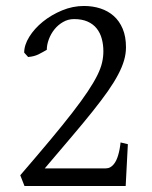

<svg xmlns="http://www.w3.org/2000/svg" viewBox="-20 -623 509 643"><path d="M400.9 0H62L47.9 -36.1Q106 -103.5 149.2 -155.3Q192.4 -207 223.1 -246.8Q253.9 -286.6 273.9 -316.7Q293.9 -346.7 305.7 -370.4Q317.4 -394 321.8 -413.3Q326.2 -432.6 326.2 -451.2Q326.2 -473.6 320.8 -493.4Q315.4 -513.2 303.7 -527.8Q292 -542.5 273.2 -550.8Q254.4 -559.1 228 -559.1Q208 -559.1 191.2 -549.3Q174.3 -539.6 162.4 -524.7Q150.4 -509.8 143.6 -491.5Q136.7 -473.1 136.7 -456.1Q128.4 -451.7 121.8 -447.8Q115.2 -443.8 108.4 -440.7Q101.6 -437.5 93.5 -435.3Q85.4 -433.1 74.2 -432.1L61 -446.8Q61 -472.2 78.1 -499.8Q95.2 -527.3 123.5 -550.3Q151.9 -573.2 187.7 -588.1Q223.6 -603 261.2 -603Q290.5 -603 316.2 -594.7Q341.8 -586.4 360.8 -569.6Q379.9 -552.7 390.9 -526.6Q401.9 -500.5 401.9 -464.8Q401.9 -442.9 395.5 -420.9Q389.2 -398.9 375.7 -373.3Q362.3 -347.7 341.1 -317.4Q319.8 -287.1 289.6 -249.3Q259.3 -211.4 219.5 -164.6Q179.7 -117.7 129.9 -59.1H334Q342.3 -59.1 348.9 -62.7Q355.5 -66.4 360.6 -72.5Q365.7 -78.6 369.4 -86.4Q373 -94.2 375.5 -102.5Q381.3 -121.6 383.8 -146L408.2 -140.1Z"/></svg>

Font: Gentium Unicode
Style: Regular
Weight: 400
Version: Version 1.009